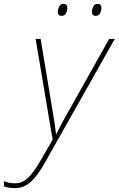

<svg xmlns="http://www.w3.org/2000/svg" viewBox="-134 -729 613 992"><path d="M-57 243Q-93 243 -114 233V207Q-102 212 -88.5 215Q-75 218 -55 218Q-19 218 10.5 190Q40 162 74 103L138 -7L50 -528H76L135 -172Q143 -126 148 -93Q153 -60 155 -37H157Q168 -59 185.5 -92Q203 -125 228 -168L430 -528H459L96 115Q62 176 26 209.5Q-10 243 -57 243ZM360 -647Q341 -647 341 -668Q341 -681 347.5 -695Q354 -709 370 -709Q390 -709 390 -688Q390 -675 383.5 -661Q377 -647 360 -647ZM184 -647Q165 -647 165 -668Q165 -681 171.5 -695Q178 -709 194 -709Q214 -709 214 -688Q214 -675 207.5 -661Q201 -647 184 -647Z"/></svg>

Font: Noto Sans Thin
Style: Italic
Weight: 100
Italic angle: -12°
Designer: Monotype Design Team
Foundry: Monotype Imaging Inc.
Version: Version 2.013; ttfautohint (v1.8.4.7-5d5b)